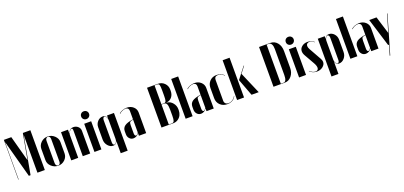

<svg xmlns="http://www.w3.org/2000/svg" viewBox="28 -1848 6668 3172"><g transform="rotate(-20 3361.5 -262.0)"><path d="M506.8 -699.2V0H377V-652.8H375L255.9 0H226.1L48.8 -652.8H46.9V0H41V-699.2H171.9L292 -253.9H293.9L375 -699.2Z M736.8 -504.9Q805.2 -504.9 856.2 -457.3Q907.2 -409.7 907.2 -346.2V-147.9Q907.2 -83.5 858.9 -36.9Q810.5 9.8 743.2 9.8Q674.3 9.8 623 -37.4Q571.8 -84.5 571.8 -147.9V-346.2Q571.8 -410.6 620.6 -457.8Q669.4 -504.9 736.8 -504.9ZM741.2 -499Q721.7 -499 709.7 -483.4Q697.8 -467.8 697.8 -442.9V-50.8Q697.8 -25.9 709.7 -11Q721.7 3.9 741.2 3.9Q759.8 3.9 770.3 -10.5Q780.8 -24.9 780.8 -50.8V-442.9Q780.8 -468.3 770 -483.6Q759.3 -499 741.2 -499Z M1095.7 -429.2Q1113.8 -471.2 1134.3 -488Q1154.8 -504.9 1188.5 -504.9Q1237.3 -504.9 1271 -474.4Q1304.7 -443.8 1304.7 -398.9V0H1174.3V-446.8Q1174.3 -490.2 1155.8 -490.2Q1136.2 -490.2 1115 -459Q1093.8 -427.7 1093.8 -399.9V0H971.7V-495.1H1093.8V-429.2Z M1441.4 -691.9Q1471.7 -691.9 1491.5 -672.6Q1511.2 -653.3 1511.2 -624Q1511.2 -594.7 1491.2 -575Q1471.2 -555.2 1441.4 -555.2Q1411.6 -555.2 1392.1 -575Q1372.6 -594.7 1372.6 -624Q1372.6 -653.3 1392.1 -672.6Q1411.6 -691.9 1441.4 -691.9ZM1379.4 -495.1H1501.5V0H1379.4Z M1780.3 168V-43H1778.3Q1760.7 9.8 1708.5 9.8Q1656.2 9.8 1616.2 -36.4Q1576.2 -82.5 1576.2 -145V-360.8Q1576.2 -419.4 1614.7 -462.2Q1653.3 -504.9 1706.5 -504.9Q1732.9 -504.9 1750 -492.2Q1767.1 -479.5 1778.3 -449.2H1780.3V-495.1H1902.3V168ZM1780.3 -80.1V-417Q1780.3 -443.4 1765.1 -467.8Q1750 -492.2 1733.4 -492.2Q1720.7 -492.2 1711.4 -478Q1702.1 -463.9 1702.1 -443.8V-46.9Q1702.1 -26.9 1710.9 -13.9Q1719.7 -1 1732.4 -1Q1750.5 -1 1765.4 -25.6Q1780.3 -50.3 1780.3 -80.1Z M1966.8 -98.1V-147.9Q1966.8 -208 2011.7 -240.7Q2056.6 -273.4 2161.6 -289.1V-437Q2161.6 -465.3 2147 -480.7Q2132.3 -496.1 2106 -496.1Q2077.6 -496.1 2043.5 -480.5Q2009.3 -464.8 1995.6 -446.8L1990.7 -451.2Q2008.8 -474.1 2048.6 -489.5Q2088.4 -504.9 2129.9 -504.9Q2197.3 -504.9 2242.9 -463.9Q2288.6 -422.9 2288.6 -362.8V0H2161.6V-46.9H2159.7Q2144.5 -20.5 2118.7 -5.4Q2092.8 9.8 2064 9.8Q2022.5 9.8 1994.6 -21.2Q1966.8 -52.2 1966.8 -98.1ZM2118.7 -19Q2139.2 -19 2161.6 -60.1V-283.2Q2116.2 -275.9 2104.5 -262.9Q2092.8 -250 2092.8 -207V-65.9Q2092.8 -44.9 2099.9 -32Q2106.9 -19 2118.7 -19Z M2908.2 -540V-519Q2908.2 -454.1 2874.8 -411.9Q2841.3 -369.6 2792 -362.8L2776.4 -360.8V-357.9L2792 -356Q2845.7 -347.7 2884.5 -299.1Q2923.3 -250.5 2923.3 -190.9V-167Q2923.3 -126 2905.5 -88.4Q2887.7 -50.8 2850.8 -25.4Q2814 0 2766.1 0H2558.1V-699.2H2750Q2815.9 -699.2 2862.1 -653.3Q2908.2 -607.4 2908.2 -540ZM2688 -362.8H2732.4Q2761.2 -362.8 2769.8 -387.9Q2778.3 -413.1 2778.3 -483.9V-575.2Q2778.3 -646 2770.3 -669.4Q2762.2 -692.9 2732.4 -692.9H2688ZM2793 -124V-233.9Q2793 -299.8 2778.1 -328.4Q2763.2 -356.9 2732.4 -356.9H2688V-5.9H2742.2Q2772.5 -5.9 2782.7 -31Q2793 -56.2 2793 -124Z M2982.9 0V-699.2H3105V0Z M3154.8 -98.1V-147.9Q3154.8 -208 3199.7 -240.7Q3244.6 -273.4 3349.6 -289.1V-437Q3349.6 -465.3 3335 -480.7Q3320.3 -496.1 3293.9 -496.1Q3265.6 -496.1 3231.4 -480.5Q3197.3 -464.8 3183.6 -446.8L3178.7 -451.2Q3196.8 -474.1 3236.6 -489.5Q3276.4 -504.9 3317.9 -504.9Q3385.3 -504.9 3430.9 -463.9Q3476.6 -422.9 3476.6 -362.8V0H3349.6V-46.9H3347.7Q3332.5 -20.5 3306.6 -5.4Q3280.8 9.8 3252 9.8Q3210.4 9.8 3182.6 -21.2Q3154.8 -52.2 3154.8 -98.1ZM3306.6 -19Q3327.1 -19 3349.6 -60.1V-283.2Q3304.2 -275.9 3292.5 -262.9Q3280.8 -250 3280.8 -207V-65.9Q3280.8 -44.9 3287.8 -32Q3294.9 -19 3306.6 -19Z M3541 -336.9Q3541 -409.7 3588.1 -457.3Q3635.3 -504.9 3707 -504.9Q3745.1 -504.9 3780.3 -491Q3815.4 -477.1 3839.4 -452.1L3835.4 -448.2Q3816.9 -468.3 3785.6 -482.2Q3754.4 -496.1 3728 -496.1Q3698.7 -496.1 3682.9 -479.7Q3667 -463.4 3667 -434.1V-65.9Q3667 -36.1 3686.3 -17.6Q3705.6 1 3737.3 1Q3773.4 1 3809.3 -22.2Q3845.2 -45.4 3859.4 -78.1L3864.3 -76.2Q3846.2 -36.1 3806.2 -13.2Q3766.1 9.8 3714.4 9.8Q3638.7 9.8 3589.8 -37.4Q3541 -84.5 3541 -158.2Z M4009.3 -699.2V0H3887.2V-699.2ZM4190.9 -495.1 4103 -381.8 4267.1 0H4141.1L4030.3 -294.9V-299.8L4182.1 -495.1Z M4527.3 0V-699.2H4722.7Q4797.9 -699.2 4845.2 -642.3Q4892.6 -585.4 4892.6 -495.1V-202.1Q4892.6 -116.7 4845.2 -58.3Q4797.9 0 4728.5 0ZM4658.2 -692.9V-5.9H4707.5Q4733.9 -5.9 4747.6 -35.6Q4761.2 -65.4 4761.2 -121.1V-580.1Q4761.2 -632.8 4744.1 -662.8Q4727.1 -692.9 4697.3 -692.9Z M5039.1 -691.9Q5069.3 -691.9 5089.1 -672.6Q5108.9 -653.3 5108.9 -624Q5108.9 -594.7 5088.9 -575Q5068.8 -555.2 5039.1 -555.2Q5009.3 -555.2 4989.7 -575Q4970.2 -594.7 4970.2 -624Q4970.2 -653.3 4989.7 -672.6Q5009.3 -691.9 5039.1 -691.9ZM4977.1 -495.1H5099.1V0H4977.1Z M5422.9 -461.9 5418 -458Q5378.9 -494.1 5335 -494.1Q5310.1 -494.1 5295.2 -480Q5280.3 -465.8 5280.3 -441.9Q5280.3 -415 5298.8 -381.8L5420.9 -164.1Q5438 -133.8 5438 -106.9Q5438 -59.1 5394.5 -24.7Q5351.1 9.8 5290 9.8Q5215.8 9.8 5164.1 -42L5168 -45.9Q5189 -24.4 5216.1 -11.7Q5243.2 1 5268.1 1Q5292.5 1 5305.7 -12Q5318.8 -24.9 5318.8 -48.8Q5318.8 -85.4 5288.1 -138.2L5189.9 -311Q5166 -352.5 5166 -389.2Q5166 -438.5 5206.5 -471.7Q5247.1 -504.9 5306.2 -504.9Q5373 -504.9 5422.9 -461.9Z M5485.8 168V-495.1H5607.9V-449.2H5609.9Q5621.1 -479.5 5638.2 -492.2Q5655.3 -504.9 5681.6 -504.9Q5734.9 -504.9 5773.2 -462.2Q5811.5 -419.4 5811.5 -360.8V-145Q5811.5 -82 5771.7 -36.1Q5731.9 9.8 5677.7 9.8Q5627.4 9.8 5609.9 -43H5607.9V168ZM5607.9 -80.1Q5607.9 -50.3 5622.8 -25.6Q5637.7 -1 5655.8 -1Q5668.5 -1 5677 -13.9Q5685.5 -26.9 5685.5 -46.9V-443.8Q5685.5 -463.9 5676.5 -478Q5667.5 -492.2 5654.8 -492.2Q5638.2 -492.2 5623 -467.8Q5607.9 -443.4 5607.9 -417Z M5879.4 0V-699.2H6001.5V0Z M6051.3 -98.1V-147.9Q6051.3 -208 6096.2 -240.7Q6141.1 -273.4 6246.1 -289.1V-437Q6246.1 -465.3 6231.4 -480.7Q6216.8 -496.1 6190.4 -496.1Q6162.1 -496.1 6127.9 -480.5Q6093.8 -464.8 6080.1 -446.8L6075.2 -451.2Q6093.3 -474.1 6133.1 -489.5Q6172.9 -504.9 6214.4 -504.9Q6281.7 -504.9 6327.4 -463.9Q6373 -422.9 6373 -362.8V0H6246.1V-46.9H6244.1Q6229 -20.5 6203.1 -5.4Q6177.2 9.8 6148.4 9.8Q6106.9 9.8 6079.1 -21.2Q6051.3 -52.2 6051.3 -98.1ZM6203.1 -19Q6223.6 -19 6246.1 -60.1V-283.2Q6200.7 -275.9 6189 -262.9Q6177.2 -250 6177.2 -207V-65.9Q6177.2 -44.9 6184.3 -32Q6191.4 -19 6203.1 -19Z M6390.1 -495.1H6518.1L6611.8 -190.9H6613.8L6703.1 -495.1H6710.9L6516.1 174.8H6506.8L6558.1 0H6543Z"/></g></svg>

Font: Moniqa Black Display
Style: Regular
Weight: 900
Designer: Rajesh Rajput
Foundry: Rajesh Rajput
Version: Version 1.000